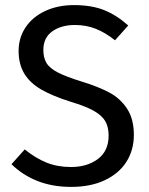

<svg xmlns="http://www.w3.org/2000/svg" viewBox="-20 -721 585 753"><path d="M270 -701Q339 -701 388 -681.5Q437 -662 483 -621L431 -563Q392 -594 354.5 -608.5Q317 -623 274 -623Q220 -623 185 -598Q150 -573 150 -525Q150 -495 162 -474.5Q174 -454 206.5 -437Q239 -420 301 -401Q366 -381 409 -358Q452 -335 478.5 -294.5Q505 -254 505 -192Q505 -132 475.5 -86Q446 -40 390.5 -14Q335 12 259 12Q186 12 127.5 -11Q69 -34 25 -77L77 -135Q119 -101 162 -83.5Q205 -66 258 -66Q322 -66 364 -97.5Q406 -129 406 -189Q406 -223 393 -245.5Q380 -268 348.5 -286Q317 -304 257 -322Q187 -344 142.5 -369.5Q98 -395 75.5 -432Q53 -469 53 -521Q53 -573 80.5 -614Q108 -655 157.5 -678Q207 -701 270 -701Z"/></svg>

Font: Firava
Style: Regular
Weight: 400
Designer: Carrois Corporate & Edenspiekermann AG
Foundry: Greg Finn Gibson
Version: Version 5.000